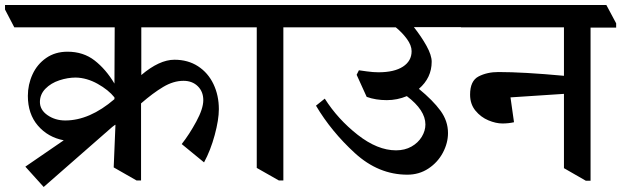

<svg xmlns="http://www.w3.org/2000/svg" viewBox="-60 -677 2475 765"><path d="M503 -568V-378Q575 -439 635 -439Q689 -439 729 -413Q769 -387 790.5 -342Q812 -297 812 -242Q812 -200 795.5 -139Q779 -78 753 -30L664 -103Q694 -141 722 -192.5Q750 -244 750 -278Q750 -312 728 -333.5Q706 -355 671 -355Q631 -355 590 -330.5Q549 -306 502 -265V42H484L393 -10L400 -179L399 -180L387 -171L114 68L41 -13L194 -118Q131 -130 91 -176.5Q51 -223 51 -295Q51 -340 69.5 -380.5Q88 -421 124 -446Q160 -471 209 -471Q272 -471 317 -436Q362 -401 396 -344L397 -568H-3L-40 -639V-657H823L861 -585V-568ZM99 -271Q99 -239 129.5 -218Q160 -197 200 -197Q297 -197 396 -282V-289Q372 -319 329 -343Q286 -367 242 -368Q210 -368 176.5 -357Q143 -346 121 -323.5Q99 -301 99 -270Z M1171 -585V-568H1069V42H1051L963 -8V-568H858L821 -639V-657H1133Z M1780 -569H1589Q1619 -531 1639.5 -494Q1660 -457 1660 -431Q1660 -367 1609 -323Q1665 -277 1695 -236Q1725 -195 1725 -147Q1725 -107 1704.5 -68.5Q1684 -30 1647 -5.5Q1610 19 1563 19Q1448 19 1354 -67Q1260 -153 1199 -256L1234 -284Q1286 -202 1365 -140Q1444 -78 1518 -78Q1553 -78 1579.5 -93Q1606 -108 1620.5 -132Q1635 -156 1635 -181Q1635 -238 1561 -294Q1523 -278 1481 -278Q1437 -278 1401 -291L1361 -379L1370 -397Q1377 -396 1402 -392.5Q1427 -389 1448 -389Q1511 -389 1545.5 -411.5Q1580 -434 1580 -473Q1580 -496 1561.5 -521.5Q1543 -547 1517 -568H1168L1131 -639V-657H1742L1780 -585Z M2395 -584V-567H2293V43H2274L2187 -7V-303L1974 -289L1988 -190Q1966 -185 1942 -185Q1916 -185 1886 -197.5Q1856 -210 1834.5 -236Q1813 -262 1813 -300Q1813 -355 1847 -372.5Q1881 -390 1926 -390Q2025 -390 2187 -375V-568H1777L1740 -639V-657H2356Z"/></svg>

Font: Martel
Style: Bold
Weight: 700
Designer: Dan Reynolds
Foundry: Dan Reynolds
Version: Version 1.001; ttfautohint (v1.1) -l 5 -r 5 -G 72 -x 0 -D la